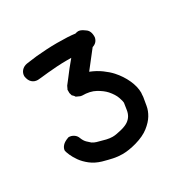

<svg xmlns="http://www.w3.org/2000/svg" viewBox="-94 -828 517 526"><g transform="rotate(-30 165.0 -565.0)"><path d="M185.5 -629.9Q205.1 -622.1 219.7 -611.3Q234.4 -600.6 244.1 -589.8Q260.7 -571.3 270.5 -549.8Q280.3 -528.3 280.3 -508.8Q280.3 -506.8 279.8 -504.4Q279.3 -502 279.3 -496.1Q277.3 -484.4 274.9 -470.2Q272.5 -456.1 264.2 -442.4Q255.9 -428.7 239.7 -416Q223.6 -403.3 196.3 -395.5Q171.9 -388.7 152.3 -388.7Q137.7 -388.7 124 -391.6Q110.4 -394.5 92.8 -399.4Q73.2 -405.3 59.6 -416Q45.9 -426.8 37.6 -438.5Q29.3 -450.2 24.9 -460.4Q20.5 -470.7 19.5 -475.6Q19.5 -483.4 25.9 -490.7Q32.2 -498 46.9 -502.9Q55.7 -502.9 63 -498Q70.3 -493.2 73.2 -484.4Q77.1 -474.6 83 -468.8Q88.9 -462.9 93.8 -459Q99.6 -455.1 106.4 -453.1Q123 -448.2 133.3 -445.8Q143.6 -443.4 152.3 -443.4Q159.2 -443.4 166 -444.8Q172.9 -446.3 181.6 -448.2Q196.3 -452.1 204.1 -457.5Q211.9 -462.9 216.3 -470.2Q220.7 -477.5 222.2 -486.8Q223.6 -496.1 225.6 -508.8Q225.6 -513.7 221.2 -526.4Q216.8 -539.1 204.1 -553.7Q194.3 -564.5 177.7 -573.7Q161.1 -583 135.7 -583Q133.8 -583 130.9 -584Q127.9 -585 120.1 -588.9Q119.1 -588.9 118.7 -590.3Q118.2 -591.8 113.3 -596.7Q112.3 -596.7 111.8 -598.1Q111.3 -599.6 109.4 -606.4V-617.2Q109.4 -616.2 114.3 -627Q120.1 -634.8 127.9 -644.5Q135.7 -654.3 143.6 -665L162.1 -687.5H148.4Q132.8 -687.5 116.7 -686.5Q100.6 -685.5 86.9 -684.1Q73.2 -682.6 63.5 -681.6Q53.7 -680.7 52.7 -680.7Q42 -680.7 34.7 -687.5Q27.3 -694.3 25.4 -708Q25.4 -717.8 31.7 -725.1Q38.1 -732.4 48.8 -734.4Q49.8 -734.4 59.1 -735.8Q68.4 -737.3 82.5 -738.8Q96.7 -740.2 114.3 -741.2Q131.8 -742.2 148.4 -742.2Q185.5 -742.2 205.1 -739.3Q210.9 -741.2 214.8 -741.2Q217.8 -741.2 222.2 -739.7Q226.6 -738.3 234.4 -732.4Q247.1 -724.6 246.1 -704.1Q243.2 -688.5 227.5 -683.6Q219.7 -673.8 209.5 -660.6Q199.2 -647.5 185.5 -629.9Z"/></g></svg>

Font: Coming Soon
Style: Regular
Weight: 400
Designer: Dathan Boardman
Foundry: Open Window
Version: Version 1.002